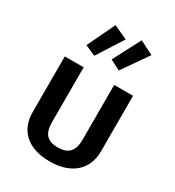

<svg xmlns="http://www.w3.org/2000/svg" viewBox="-208 -995 1027 1128"><g transform="rotate(30 305.5 -430.5)"><path d="M537 -188Q537 -144 522 -107Q507 -70 478 -43.5Q449 -17 405.5 -2Q362 13 305 13Q247 13 204 -1.5Q161 -16 132 -42.5Q103 -69 88.5 -106Q74 -143 74 -188V-566H202V-192Q202 -136 226.5 -109Q251 -82 305 -82Q359 -82 384 -109.5Q409 -137 409 -192V-566H537ZM151 -687 240 -874 334 -831 222 -656ZM321 -688 418 -874 511 -827 390 -653Z"/></g></svg>

Font: Qnwhxotralxmqkhsjrfbfhwcoqn
Style: Regular
Weight: 500
Designer: Carrois Corporate & Edenspiekermann
Foundry: Carrois Corporate GbR & Edenspiekermann AG
Version: Version 2.001